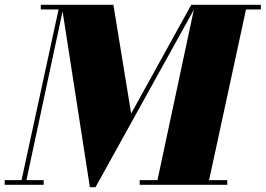

<svg xmlns="http://www.w3.org/2000/svg" viewBox="-50 -770 1108 800"><path d="M324.5 10 206.5 -750H422.5L496.5 -297L747 -750H769L348 10ZM-30.5 0V-19.5H132V0ZM35.5 0 194 -730.5H120V-750H216.5L56 0ZM532 0V-19.5H897V0ZM602 0 762 -750H1037V-730.5H975L817 0Z"/></svg>

Font: Bodoni Moda Black
Style: Italic
Weight: 900
Italic angle: -13°
Version: Version 2.005